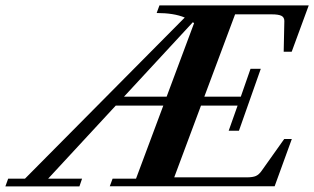

<svg xmlns="http://www.w3.org/2000/svg" viewBox="-90 -683 1152 704"><path d="M-70.3 0.5 -60.1 -27.8H1.5L587.4 -618.7Q547.9 -635.3 484.4 -635.3L494.6 -663.1H1042L979.5 -493.2H950.2L952.6 -606Q952.6 -619.6 941.9 -625Q931.2 -630.4 906.2 -630.4H772L659.2 -328.6H793L828.6 -430.7H866.2L786.1 -203.6H748.5L781.2 -295.9H647L548.8 -32.7H814.5Q836.9 -32.7 848.4 -37.8Q859.9 -43 869.6 -57.1L952.1 -173.3H980L917 0H312.5L322.8 -27.8H408.7L508.8 -295.9H334.5L86.4 -27.8H210.9L201.2 0.5ZM621.6 -598.1Q620.1 -599.6 617.2 -601.6L364.7 -328.6H521Z"/></svg>

Font: Elstob 14pt
Style: Bold Italic
Weight: 700
Italic angle: -20°
Designer: Peter S. Baker
Version: Version 1.015